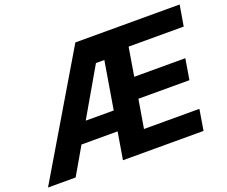

<svg xmlns="http://www.w3.org/2000/svg" viewBox="-156 -914 1303 1100"><g transform="rotate(-20 495.5 -364.0)"><path d="M-37.6 0 394 -727.5H1029.8L1008.3 -600.6H672.4L643.6 -427.2H955.1L934.1 -300.8H623L593.8 -127H931.6L910.6 0H419.4L515.6 -576.2H464.4L130.9 0ZM156.7 -166 177.2 -286.1H554.7L534.7 -166Z"/></g></svg>

Font: Inter Tight
Style: Bold Italic
Weight: 700
Italic angle: -9.39999°
Designer: Rasmus Andersson
Foundry: rsms
Version: Version 3.004